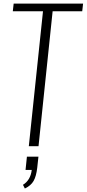

<svg xmlns="http://www.w3.org/2000/svg" viewBox="-20 -830 492 1090"><path d="M121.1 240.2 110.4 219.2Q153.3 192.9 160.2 134.8H125L132.8 59.6H198.2L191.4 122.1Q186 170.4 170.7 197.3Q155.3 224.1 121.1 240.2ZM143.6 0 224.1 -766.1H52.7L57.6 -809.6H451.7L446.8 -766.1H278.8L198.7 0Z"/></svg>

Font: Oswald
Style: Extra-Light
Weight: 200
Designer: Vernon Adams
Foundry: Vernon Adams
Version: 3.0; ttfautohint (v0.94.23-7a4d-dirty) -l 8 -r 50 -G 200 -x 